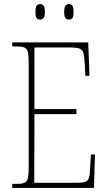

<svg xmlns="http://www.w3.org/2000/svg" viewBox="-20 -922 530 942"><path d="M40 0V-20H65Q90 -20 102 -26Q114 -32 117.5 -51Q121 -70 121 -108V-606Q121 -645 117.5 -663.5Q114 -682 102 -688Q90 -694 65 -694H40V-714H413L419 -550H399L396 -606Q394 -643 389.5 -660.5Q385 -678 370.5 -683.5Q356 -689 324 -689H149V-387H355V-362H149L148 -25H354Q384 -25 398 -30Q412 -35 416.5 -50Q421 -65 422 -94L426 -164H446L441 0ZM318 -826Q307 -826 301 -833.5Q295 -841 295 -863Q295 -886 301 -894Q307 -902 318 -902Q330 -902 335.5 -894Q341 -886 341 -863Q341 -841 335.5 -833.5Q330 -826 318 -826ZM177 -826Q165 -826 159.5 -833.5Q154 -841 154 -863Q154 -886 159.5 -894Q165 -902 177 -902Q188 -902 194 -894Q200 -886 200 -863Q200 -841 194 -833.5Q188 -826 177 -826Z"/></svg>

Font: Noto Serif Khmer Condensed Thin
Style: Regular
Weight: 250
Width: 3
Designer: Danh Hong and the Monotype Design Team
Foundry: Monotype Imaging Inc.
Version: Version 2.004